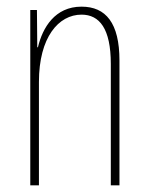

<svg xmlns="http://www.w3.org/2000/svg" viewBox="-20 -557 448 577"><path d="M225 -537C145 -537 108 -474 94 -415H92L91 -527H71V0H97V-311C97 -445 156 -513 225 -513C279 -513 313 -471 313 -365V0H339V-375C339 -488 298 -537 225 -537Z"/></svg>

Font: Noto Sans Oriya ExtCond Thin
Style: Regular
Weight: 100
Width: 2
Designer: Amélie Bonet and Sol Matas
Foundry: Google LLC
Version: Version 2.006